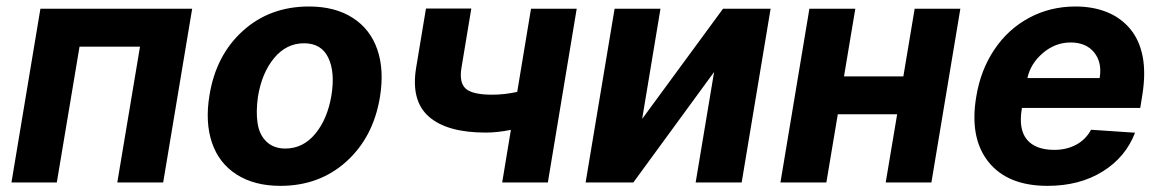

<svg xmlns="http://www.w3.org/2000/svg" viewBox="-20 -573 3646 603"><path d="M16 0 106.9 -545.5H583.5L492.5 0H348.4L419.7 -426.5H229.8L158.4 0Z M860.8 10.7Q778.8 10.7 723.2 -24.9Q667.6 -60.4 645.8 -124.6Q623.9 -188.9 637.8 -273.1Q658 -399.5 742.7 -476Q827.4 -552.6 950.3 -552.6Q1032.3 -552.6 1087.7 -517Q1143.1 -481.5 1165.1 -417.3Q1187.1 -353 1173.3 -268.5Q1152.7 -142.4 1068 -65.9Q983.3 10.7 860.8 10.7ZM876.1 -106.5Q931.8 -106.5 970.2 -152.9Q1008.5 -199.2 1021 -273.8Q1032.7 -347.3 1010.8 -392.2Q989 -437.1 935 -437.1Q879.3 -437.1 840.7 -390.4Q802.2 -343.8 790.1 -269.2Q783.4 -221.6 789.1 -185.4Q794.7 -149.1 817.3 -127.8Q839.8 -106.5 876.1 -106.5Z M1791.2 -545.5 1700.6 0H1557.2L1584.5 -165.1Q1541.2 -156.6 1505.7 -156.6Q1384.2 -156.6 1327.1 -206.5Q1269.9 -256.4 1286.9 -360.1L1317.8 -546.2H1460.2L1429.3 -360.1Q1421.5 -312.9 1443.2 -294.2Q1464.8 -275.6 1525.2 -275.6Q1564.6 -275.6 1604.4 -284.4L1647.7 -545.5Z M1996.8 -199.6 2250.7 -545.5H2400.2L2309.3 0H2164.8L2222.7 -346.9L1969.1 0H1819.2L1910.2 -545.5H2054.3Z M2666.2 -545.5 2630.7 -333.1H2817.1L2852.6 -545.5H2996.1L2905.2 0H2761.7L2797.6 -214.1H2611.2L2575.3 0H2431.1L2522 -545.5Z M3269.9 10.7Q3144.2 10.7 3084.2 -64.8Q3024.1 -140.3 3046.2 -270.2Q3060 -353.7 3103.2 -417.8Q3146.3 -481.9 3212.4 -517.2Q3278.4 -552.6 3357.6 -552.6Q3412.3 -552.6 3455.6 -535.3Q3498.9 -518.1 3528.4 -483.5Q3557.9 -448.9 3568.4 -397Q3578.8 -345.2 3567.8 -275.6L3561.1 -234H3189.6L3188.9 -230.1Q3178.6 -166.5 3205.4 -134.4Q3232.2 -102.3 3291.2 -102.3Q3329.5 -102.3 3359.7 -118.4Q3389.9 -134.6 3406.6 -165.5L3544.7 -156.2Q3515.3 -79.2 3442.8 -34.3Q3370.4 10.7 3269.9 10.7ZM3206.7 -327.8H3433.6Q3441.8 -376.8 3416.4 -408.2Q3391 -439.6 3342.3 -439.6Q3294.4 -439.6 3255.5 -406.6Q3216.6 -373.6 3206.7 -327.8Z"/></svg>

Font: Karasuma Gothic
Style: Bold Italic
Weight: 700
Italic angle: 9.39998°
Designer: Rasmus Andersson / Ryoko Nishizuka
Foundry: Genbu
Version: Version 1.00